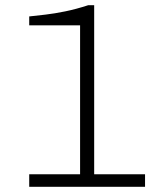

<svg xmlns="http://www.w3.org/2000/svg" viewBox="-20 -716 640 736"><path d="M92 0V-48H287V-619H92V-653Q120 -656 154.5 -660Q189 -664 230.5 -672.5Q272 -681 318 -696H341V-48H536V0Z"/></svg>

Font: Chivo Mono Thin
Style: Regular
Weight: 250
Designer: Hector Gatti
Foundry: Omnibus-Type
Version: Version 1.008